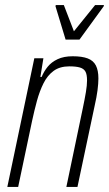

<svg xmlns="http://www.w3.org/2000/svg" viewBox="-20 -741 433 761"><path d="M9 0 116 -510H152L140 -436H145Q154 -458 169 -476.5Q184 -495 208.5 -506.5Q233 -518 268 -518Q305 -518 327.5 -509.5Q350 -501 360 -481.5Q370 -462 370 -430Q370 -410 366.5 -383Q363 -356 355 -321L287 0H243L308 -311Q316 -349 320.5 -376Q325 -403 325 -422Q325 -446 318.5 -457.5Q312 -469 296.5 -473.5Q281 -478 255 -478Q217 -478 192.5 -460Q168 -442 152.5 -411Q137 -380 126.5 -341.5Q116 -303 107 -261L52 0ZM240 -584 200 -716 201 -721H233L273 -617L357 -721H392L391 -716L295 -584Z"/></svg>

Font: Saira Condensed ExtraLight
Style: Italic
Weight: 250
Width: 3
Italic angle: -12°
Designer: Hector Gatti with collaboration of the Omnibus-Type team
Foundry: Omnibus-Type
Version: Version 1.101